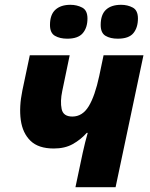

<svg xmlns="http://www.w3.org/2000/svg" viewBox="-20 -779 625 799"><path d="M294 0 324 -142Q329 -166 334.5 -187Q340 -208 345 -226H341Q316 -198 283 -179.5Q250 -161 204 -161Q140 -161 107 -193Q74 -225 66.5 -279.5Q59 -334 73 -402L104 -549H270L239 -400Q230 -357 236.5 -325.5Q243 -294 281 -294Q323 -294 349 -336.5Q375 -379 393 -463L411 -549H577L461 0ZM470 -618Q439 -618 419 -630Q399 -642 399 -675Q399 -718 421 -738.5Q443 -759 484 -759Q511 -759 532.5 -747.5Q554 -736 554 -702Q554 -664 535 -641Q516 -618 470 -618ZM260 -618Q229 -618 208.5 -630Q188 -642 188 -675Q188 -718 210.5 -738.5Q233 -759 273 -759Q300 -759 322 -747.5Q344 -736 344 -702Q344 -664 324.5 -641Q305 -618 260 -618Z"/></svg>

Font: Noto Sans ExtraBold
Style: Italic
Weight: 800
Italic angle: -12°
Designer: Monotype Design Team
Foundry: Monotype Imaging Inc.
Version: Version 2.013; ttfautohint (v1.8.4.7-5d5b)